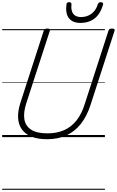

<svg xmlns="http://www.w3.org/2000/svg" viewBox="-20 -1263 1076 1768"><path d="M414 19Q326 19 268 -5.5Q210 -30 179.5 -74.5Q149 -119 146.5 -180.5Q144 -242 168 -317L383 -981Q386 -991 393 -995.5Q400 -1000 416 -1000Q430 -1000 436.5 -995.5Q443 -991 439 -980L222 -312Q194 -226 204.5 -164Q215 -102 267.5 -68.5Q320 -35 417 -35Q504 -35 570.5 -64.5Q637 -94 684.5 -154Q732 -214 760 -304L979 -981Q983 -991 989.5 -995.5Q996 -1000 1012 -1000Q1041 -1000 1035 -980L815 -301Q781 -194 725 -123Q669 -52 591.5 -16.5Q514 19 414 19ZM721 -1052Q649 -1052 615 -1095Q581 -1138 592 -1223Q593 -1233 599 -1238Q605 -1243 617 -1243Q628 -1243 633.5 -1238Q639 -1233 638 -1223Q632 -1164 655 -1135Q678 -1106 726 -1106Q782 -1106 822.5 -1136.5Q863 -1167 880 -1222Q885 -1234 891 -1238.5Q897 -1243 908 -1243Q920 -1243 926 -1237Q932 -1231 929 -1221Q912 -1162 882.5 -1124.5Q853 -1087 812 -1069.5Q771 -1052 721 -1052ZM0 475H946V485H0ZM0 -20H946V0H0ZM0 -505H946V-500H0ZM0 -995H946V-985H0Z"/></svg>

Font: Playwrite SK Guides
Style: Regular
Weight: 400
Designer: Veronika Burian, José Scaglione
Foundry: TypeTogether
Version: Version 1.003